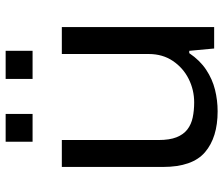

<svg xmlns="http://www.w3.org/2000/svg" viewBox="-74 -686 772 663"><g transform="rotate(-90 311.5 -354.0)"><path d="M259 12Q169 12 118 -31.5Q67 -75 67 -177V-526H160V-192Q160 -154 169.5 -130Q179 -106 196.5 -92.5Q214 -79 238 -74Q262 -69 290 -69Q333 -69 371 -88Q409 -107 433 -142.5Q457 -178 457 -226V-526H550V0H476L468 -86H460Q435 -49 402.5 -27.5Q370 -6 333.5 3Q297 12 259 12ZM154 -627V-720H250V-627ZM371 -627V-720H468V-627Z"/></g></svg>

Font: Archivo SemiExpanded
Style: Regular
Weight: 400
Width: 6
Designer: Hector Gatti
Foundry: Omnibus-Type
Version: Version 2.001